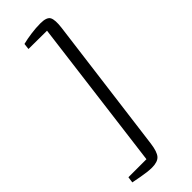

<svg xmlns="http://www.w3.org/2000/svg" viewBox="-321 -874 1065 1065"><g transform="rotate(-45 211.0 -342.0)"><path d="M278 -844.5Q327.5 -844.5 339 -822.2Q350.5 -800 343.5 -744L239.5 60Q232 117 213.5 138.2Q195 159.5 150 159.5Q132.5 159.5 110.8 156.8Q89 154 68.2 150.2Q47.5 146.5 32.8 143.5Q18 140.5 14.5 140L19.5 104.5H161L275 -789.5L130.5 -790.5L134.5 -826Q165.5 -834 204 -839.2Q242.5 -844.5 278 -844.5Z"/></g></svg>

Font: Merriweather 7pt Light
Style: Italic
Weight: 300
Italic angle: -7.8°
Designer: Eben Sorkin
Foundry: Eben Sorkin
Version: Version 2.200;gftools[0.9.31]